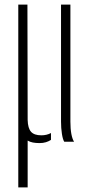

<svg xmlns="http://www.w3.org/2000/svg" viewBox="-20 -620 404 840"><path d="M60 200V-600H100L101 -95Q102 -59 115.8 -43.5Q129.5 -28 161 -28Q184.5 -28 203 -38V-8Q193 -1.5 180.8 2.2Q168.5 6 153 6Q136.5 6 123.8 3.5Q111 1 101 -5V200ZM261 0Q254.5 -10.5 250.8 -35Q247 -59.5 247 -88V-600H288V-88Q288 -56.5 292.2 -34Q296.5 -11.5 304 0Z"/></svg>

Font: Big Shoulders Stencil Text SC Thin
Style: Regular
Weight: 100
Designer: Patric King
Foundry: XO Type Co
Version: Version 2.001